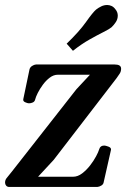

<svg xmlns="http://www.w3.org/2000/svg" viewBox="-23 -741 500 761"><path d="M13.7 0Q5.9 0 1.5 -5.1Q-2.9 -10.3 -2.9 -17.1Q-2.9 -27.3 2.9 -34.7Q8.8 -42 23.4 -60.1L279.8 -387.2L333.5 -444.8H206.1Q189.5 -444.8 174.3 -433.3Q159.2 -421.9 147 -405.3Q134.8 -388.7 126.7 -372.6Q118.7 -356.4 116.7 -347.7Q114.7 -338.4 107.2 -335Q99.6 -331.5 91.8 -331.5Q86.4 -331.5 76.9 -335.7Q67.4 -339.8 69.3 -348.1L93.8 -465.3Q95.7 -474.1 104 -479.5Q112.3 -484.9 119.6 -485.4H431.6Q457 -485.4 457 -468.8Q457 -457.5 451.4 -449.2Q445.8 -440.9 439 -431.2L189.9 -107.4L127.9 -40.5H266.6Q285.2 -40.5 302.5 -53.7Q319.8 -66.9 334.2 -85.4Q348.6 -104 357.9 -121.6Q367.2 -139.2 369.6 -147.9Q374 -164.1 390.1 -164.1Q395.5 -164.1 406.7 -159.9Q418 -155.8 417 -147.5L388.2 -20Q387.2 -10.7 378.7 -5.6Q370.1 -0.5 362.8 0ZM266.1 -539.6 241.2 -567.9Q290.5 -615.2 317.9 -653.8Q345.2 -692.4 357.9 -703.1Q367.2 -710.4 378.4 -715.8Q389.6 -721.2 401.9 -721.2Q410.6 -721.2 419.2 -717.3Q427.7 -713.4 434.1 -704.6Q443.8 -693.4 443.8 -679.2Q443.8 -665.5 436.3 -653.8Q428.7 -642.1 418.9 -632.8Q410.2 -625.5 386.7 -613.8Q363.3 -602.1 331.5 -584.2Q299.8 -566.4 266.1 -539.6Z"/></svg>

Font: Gelasio Medium
Style: Italic
Weight: 500
Italic angle: -8.5°
Designer: Eben Sorkin
Foundry: Eben Sorkin
Version: Version 1.008